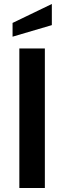

<svg xmlns="http://www.w3.org/2000/svg" viewBox="-20 -943 322 963"><path d="M240 -817 43 -759V-828L240 -923ZM205 0H77V-700H205Z"/></svg>

Font: Cabin
Style: Bold
Weight: 700
Designer: Pablo Impallari
Foundry: Pablo Impallari. http://www.impallari.com Igino Marini. http://www.ikern.com
Version: Version 3.001;hotconv 1.0.109;makeotfexe 2.5.65596